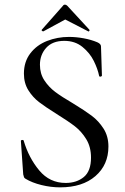

<svg xmlns="http://www.w3.org/2000/svg" viewBox="-20 -795 539 827"><path d="M294 -350Q345 -319 375 -296.5Q405 -274 426 -241Q447 -208 447 -164Q447 -85 391 -36.5Q335 12 239 12Q199 12 158.5 2Q118 -8 90 -25Q85 -28 83.5 -31.5Q82 -35 80 -44L70 -187Q69 -191 75 -192Q81 -193 82 -189Q104 -115 149 -61Q194 -7 263 -7Q310 -7 341 -32.5Q372 -58 372 -116Q372 -162 351.5 -195.5Q331 -229 302.5 -251Q274 -273 224 -304Q176 -334 148.5 -355Q121 -376 102 -406.5Q83 -437 83 -478Q83 -529 110.5 -565Q138 -601 182.5 -618.5Q227 -636 277 -636Q308 -636 340.5 -630Q373 -624 399 -613Q415 -606 415 -595L419 -470Q419 -466 413.5 -465Q408 -464 407 -468Q401 -498 384 -532.5Q367 -567 335 -593Q303 -619 257 -619Q206 -619 179 -589Q152 -559 152 -516Q152 -478 171 -449Q190 -420 218 -399Q246 -378 294 -350ZM166 -660Q163 -660 160.5 -662.5Q158 -665 160 -667L251 -770Q254 -775 260 -775Q265 -775 270 -770L365 -667Q367 -665 364.5 -661.5Q362 -658 360 -660L261 -711L167 -660Z"/></svg>

Font: Cormorant Upright Medium
Style: Regular
Weight: 500
Designer: Christian Thalmann (Catharsis Fonts)
Foundry: Catharsis Fonts
Version: Version 3.302